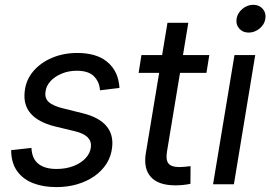

<svg xmlns="http://www.w3.org/2000/svg" viewBox="-20 -764 1121 796"><path d="M213.9 11.7Q160.2 11.7 119.1 -3.9Q78.1 -19.5 54.2 -50.3Q30.3 -81.1 26.9 -126Q26.4 -129.9 26.4 -133.8Q26.4 -137.7 26.4 -141.6L110.4 -150.9Q112.3 -106 139.2 -84.7Q166 -63.5 214.8 -63.5Q252.9 -63.5 284.2 -75.4Q315.4 -87.4 334.7 -107.9Q354 -128.4 356.9 -154.3Q359.4 -178.7 343.3 -194.8Q327.1 -210.9 291.5 -219.7L206.5 -240.2Q138.7 -257.3 107.2 -293.5Q75.7 -329.6 82.5 -385.3Q87.4 -432.6 117.9 -468.5Q148.4 -504.4 196 -524.4Q243.7 -544.4 299.8 -544.4Q377.4 -544.4 420.7 -510.5Q463.9 -476.6 472.7 -421.4Q473.6 -416 474.4 -410.6Q475.1 -405.3 475.1 -399.4L394.5 -389.6Q392.6 -423.8 369.9 -447.3Q347.2 -470.7 298.3 -470.7Q264.2 -470.7 235.6 -458.7Q207 -446.8 189 -427Q170.9 -407.2 168.5 -382.3Q165 -356 182.9 -340.3Q200.7 -324.7 242.2 -314.5L321.3 -294.9Q389.6 -278.3 420.4 -242.4Q451.2 -206.5 444.8 -152.8Q440.9 -115.7 421.6 -85.4Q402.3 -55.2 371.1 -33.4Q339.8 -11.7 299.8 0Q259.8 11.7 213.9 11.7Z M847.7 -535.6 835.9 -461.9H554.7L566.4 -535.6ZM674.3 -669.4H760.7L672.4 -136.2Q666.5 -101.1 678.5 -86.2Q690.4 -71.3 723.6 -71.3Q732.9 -71.3 745.8 -72.5Q758.8 -73.7 770 -75.2L769.5 -2Q756.8 1 740 2.7Q723.1 4.4 707 4.4Q636.7 4.4 605.5 -30.3Q574.2 -64.9 584.5 -128.4Z M863.3 0 952.1 -535.6H1038.1L949.7 0ZM1010.7 -628.9Q986.3 -628.9 971.7 -645.8Q957 -662.6 960.9 -686.5Q964.8 -710.4 985.1 -727.3Q1005.4 -744.1 1029.8 -744.1Q1054.7 -744.1 1069.3 -727.3Q1084 -710.4 1080.1 -686.5Q1076.7 -662.6 1056.2 -645.8Q1035.6 -628.9 1010.7 -628.9Z"/></svg>

Font: Inter 20pt
Style: Italic
Weight: 400
Italic angle: -9.3988°
Version: Version 4.001;git-66647c0bb